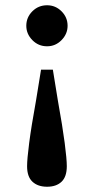

<svg xmlns="http://www.w3.org/2000/svg" viewBox="-20 -508 357 730"><path d="M159 -488Q191 -488 214 -465Q237 -442 237 -410Q237 -379 214 -355.5Q191 -332 159 -332Q126 -332 103 -355.5Q80 -379 80 -410Q80 -442 103 -465Q126 -488 159 -488ZM159 202Q124 202 103.5 183Q83 164 83 124Q83 97 91 35Q99 -27 117 -126L136 -243H181L200 -126Q218 -26 226 35.5Q234 97 234 124Q234 164 214 183Q194 202 159 202Z"/></svg>

Font: Source Serif Pro SemiBold
Style: Regular
Weight: 600
Designer: Frank Grießhammer
Foundry: Adobe Systems Incorporated
Version: Version 3.001;hotconv 1.0.111;makeotfexe 2.5.65597